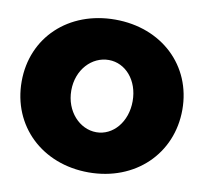

<svg xmlns="http://www.w3.org/2000/svg" viewBox="-81 -803 961 906"><g transform="rotate(10 400.0 -350.0)"><path d="M400 -716C177 -716 15 -564 15 -352C15 -139 177 16 400 16C623 16 785 -140 785 -352C785 -563 623 -716 400 -716ZM403 -523C483 -523 547 -451 547 -351C547 -251 483 -177 403 -177C323 -177 253 -251 253 -351C253 -451 322 -523 403 -523Z"/></g></svg>

Font: Montserrat arm Black
Style: Regular
Weight: 900
Designer: Julieta Ulanovsky
Foundry: Julieta Ulanovsky
Version: Version 6.000;PS 006.000;hotconv 1.0.88;makeotf.lib2.5.64775